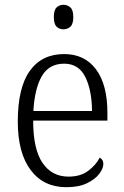

<svg xmlns="http://www.w3.org/2000/svg" viewBox="-20 -769 515 799"><path d="M256 10Q161 10 107.5 -61.5Q54 -133 54 -263Q54 -404 104 -474Q154 -544 247 -544Q332 -544 379.5 -480.5Q427 -417 427 -299V-267H118Q118 -148 157 -91Q196 -34 265 -34Q315 -34 347 -58Q379 -82 395 -113Q401 -110 405.5 -103.5Q410 -97 410 -86Q410 -68 393 -45.5Q376 -23 342 -6.5Q308 10 256 10ZM363 -307Q362 -395 334.5 -449.5Q307 -504 247 -504Q184 -504 154 -452Q124 -400 119 -307ZM244 -647Q227 -647 215.5 -658Q204 -669 204 -698Q204 -727 215.5 -738Q227 -749 244 -749Q261 -749 273 -738Q285 -727 285 -698Q285 -669 273 -658Q261 -647 244 -647Z"/></svg>

Font: Noto Serif Ethiopic SemiCondensed Light
Style: Regular
Weight: 300
Width: 4
Designer: Monotype Design Team
Foundry: Monotype Imaging Inc.
Version: Version 2.102; ttfautohint (v1.8.4.7-5d5b)